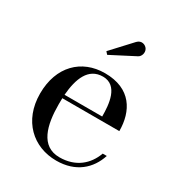

<svg xmlns="http://www.w3.org/2000/svg" viewBox="-166 -797 856 919"><g transform="rotate(30 262.0 -337.5)"><path d="M368.5 -618.5C385 -627 391.5 -651 382 -667.5C372.5 -684 346 -694.5 326 -673L225 -564L237 -550.5ZM477.5 -130.5H455C430 -61.5 373.5 -11.5 284 -11.5C180 -11.5 154.5 -115.5 154.5 -230C154.5 -241.5 154.5 -252.5 155 -263.5H470C470 -372.5 417.5 -469.5 272.5 -469.5C144 -469.5 51.5 -380 51.5 -230C51.5 -80 151 10 278.5 10C387 10 451.5 -50 477.5 -130.5ZM272.5 -450.5C356.5 -450.5 364 -349.5 364 -283H156C163.5 -375 192 -450.5 272.5 -450.5Z"/></g></svg>

Font: Bodoni* 11
Style: Regular
Weight: 400
Version: Version 2.3